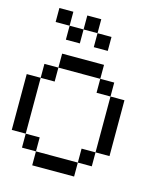

<svg xmlns="http://www.w3.org/2000/svg" viewBox="-132 -1012 931 1107"><g transform="rotate(15 333.5 -458.5)"><path d="M0 -166.7V-500H83.3V-166.7ZM166.7 -166.7V-83.3H83.3V-166.7ZM166.7 -83.3H416.7V0H166.7ZM166.7 -583.3V-500H83.3V-583.3ZM166.7 -833.3H83.3V-916.7H166.7ZM166.7 -750V-833.3H250V-750ZM166.7 -666.7H416.7V-583.3H166.7ZM333.3 -833.3H416.7V-750H333.3ZM333.3 -916.7V-833.3H250V-916.7ZM500 -166.7V-83.3H416.7V-166.7ZM500 -583.3V-500H416.7V-583.3ZM500 -500H583.3V-166.7H500Z"/></g></svg>

Font: Galmuri11 Regular
Style: Regular
Weight: 400
Designer: Minseo Lee (Quiple)
Version: Version 2.356;hotconv 1.1.0;makeotfexe 2.6.0 DEVELOPMENT